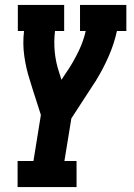

<svg xmlns="http://www.w3.org/2000/svg" viewBox="-20 -550 540 775"><path d="M51 205V100H115L145 -86L112 -189L100 -228Q85 -274 78 -324Q71 -374 77 -425H52V-530H239V-425H202Q202 -425 202 -425Q202 -425 202 -425Q197 -382 201 -340.5Q205 -299 218 -260L228 -228L258 -273Q281 -309 299 -347Q317 -385 326 -425H303V-530H490V-425H452Q441 -374 419 -323.5Q397 -273 368 -226V-225Q366 -223 364.5 -220.5Q363 -218 361 -215L268 -72L240 100H289V205Z"/></svg>

Font: Iosevka Curly Slab XBdObl
Style: Regular
Weight: 800
Italic angle: -9°
Monospace: yes
Designer: Belleve Invis
Foundry: Belleve Invis
Version: Version 11.1.0; ttfautohint (v1.8.3)